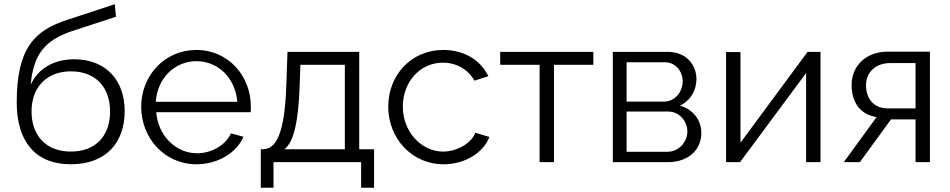

<svg xmlns="http://www.w3.org/2000/svg" viewBox="-20 -766 4488 907"><path d="M314 10C479 10 569 -90 569 -242C569 -386 481 -486 330 -486C235 -486 159 -442 125 -365C138 -515 197 -576 317 -618L528 -687L522 -746L303 -674C145 -624 59 -542 59 -282C59 -99 146 10 314 10ZM314 -50C194 -50 129 -130 129 -239C129 -362 209 -429 314 -429C435 -429 500 -351 500 -239C500 -125 433 -50 314 -50Z M908 10C1009 10 1098 -44 1130 -120L1071 -136C1046 -80 979 -42 911 -42C811 -42 727 -124 718 -236H1164C1165 -241 1165 -252 1165 -263C1165 -406 1060 -530 907 -530C757 -530 647 -408 647 -262C647 -114 757 10 908 10ZM716 -285C723 -397 806 -477 908 -477C1010 -477 1092 -398 1101 -285Z M1212 121H1272V0H1686V121H1747V-61H1677V-521H1338L1333 -376C1326 -124 1281 -61 1221 -61H1212ZM1324 -61C1366 -95 1390 -183 1396 -370L1399 -460H1609V-61Z M2076 10C2176 10 2263 -44 2292 -119L2225 -139C2209 -91 2140 -50 2073 -50C1970 -50 1883 -144 1883 -262C1883 -381 1966 -470 2072 -470C2136 -470 2192 -438 2221 -385L2287 -406C2250 -482 2173 -530 2075 -530C1921 -530 1814 -410 1814 -262C1814 -114 1924 10 2076 10Z M2529 0H2597V-460H2783V-521H2343V-460H2529Z M2875 0H3135C3227 0 3293 -54 3293 -138C3293 -201 3252 -250 3192 -267C3241 -290 3270 -338 3270 -393C3270 -457 3224 -521 3135 -521H2875ZM2940 -286V-472H3121C3170 -472 3205 -430 3205 -382C3205 -333 3169 -286 3117 -286ZM2940 -49V-239H3137C3188 -239 3227 -195 3227 -144C3227 -95 3186 -49 3133 -49Z M3410 0H3476L3788 -421V0H3856V-521H3795L3478 -92V-520H3410Z M3966 0H4042L4189 -202H4305V0H4373V-522H4174C4070 -522 4003 -454 4003 -365C4003 -276 4050 -223 4121 -213ZM4173 -254C4105 -254 4071 -303 4071 -364C4071 -424 4116 -468 4185 -468H4305V-254Z"/></svg>

Font: FIGSv2-sans-serif
Style: Regular
Weight: 400
Designer: Matt McInerney, Pablo Impallari, Rodrigo Fuenzalida,Mirko Velimirovic
Foundry: Matt McInerney, Pablo Impallari, Rodrigo Fuenzalida
Version: Version 4.021;hotconv 1.0.109;makeotfexe 2.5.65596